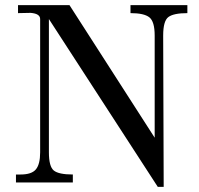

<svg xmlns="http://www.w3.org/2000/svg" viewBox="-20 -709 773 746"><path d="M708 -689V-658Q655 -658 634.5 -643Q614 -628 614 -571L616 17H593L170 -635V-117Q170 -62 189 -46.5Q208 -31 263 -31V0H42V-31H60Q103 -31 119.5 -51Q136 -71 136 -117V-635Q136 -656 99 -659L50 -658V-689H250L581 -174V-571Q581 -625 560.5 -641.5Q540 -658 487 -658V-689Z"/></svg>

Font: GFS Didot
Style: Regular
Weight: 400
Designer: Takis Katsoulidis and George D. Matthiopoulos
Foundry: Takis Katsoulidis and George D. Matthiopoulos
Version: Version 1.0